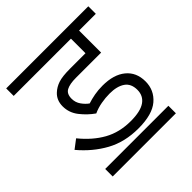

<svg xmlns="http://www.w3.org/2000/svg" viewBox="-171 -745 868 868"><g transform="rotate(-45 262.5 -311.0)"><path d="M314 -275Q287 -275 259.5 -270Q232 -265 208 -254Q175 -277 149 -310Q123 -343 123 -384Q123 -423 149 -447Q167 -464 192.5 -472.5Q218 -481 267 -481H366V-574H0V-622H525V-574H418V-433H257Q217 -433 196.5 -422Q176 -411 176 -380Q176 -356 189.5 -337Q203 -318 219 -307Q240 -314 264.5 -318.5Q289 -323 317 -323Q388 -323 428 -290Q468 -257 468 -199Q468 -143 426 -107Q384 -71 295 -71Q208 -71 141.5 -107.5Q75 -144 22 -207L64 -239Q111 -181 166.5 -150Q222 -119 294 -119Q356 -119 385.5 -139.5Q415 -160 415 -198Q415 -238 388 -256.5Q361 -275 314 -275ZM59 -48H463V0H59Z"/></g></svg>

Font: Noto Sans SemiCondensed Light
Style: Italic
Weight: 300
Width: 4
Italic angle: -12°
Designer: Monotype Design Team
Foundry: Monotype Imaging Inc.
Version: Version 2.013; ttfautohint (v1.8.4.7-5d5b)